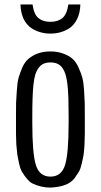

<svg xmlns="http://www.w3.org/2000/svg" viewBox="-20 -829 453 862"><path d="M71.8 -809.1H126Q132.3 -763.7 153.3 -747.1Q173.8 -731 206.1 -731Q238.8 -731 259.3 -747.1Q279.8 -763.2 287.1 -809.1H340.8Q339.8 -772 326.7 -744.6Q313.5 -717.3 292 -702.6Q254.4 -678.2 206.5 -678.2Q158.7 -678.2 121.1 -702.6Q74.7 -734.4 71.8 -809.1ZM51.8 -228V-276.9V-308.1Q51.8 -354 52.2 -367.7Q52.2 -368.7 55.7 -423.8Q57.6 -458 63.5 -480Q68.4 -498 80.1 -525.9Q91.8 -551.8 108.4 -565.4Q147.9 -598.1 206.1 -598.1Q238.3 -598.1 263.7 -588.4Q289.6 -579.1 305.4 -565.2Q321.3 -551.3 332.5 -525.9Q344.7 -499.5 349.6 -480Q355.5 -458 357.4 -423.8L360.4 -367.7Q360.8 -354 360.8 -308.1V-276.9V-228Q360.8 -210.9 359.4 -181.2Q357.9 -154.8 355.5 -135.7Q353.5 -121.6 347.2 -95.7Q342.3 -72.8 334.5 -58.6Q326.2 -44.9 315.4 -29.8Q299.3 -8.8 272.7 1.2Q246.1 11.2 206.5 13.2Q163.6 13.2 124.5 -5.9Q103 -17.6 78.1 -58.6Q70.3 -72.8 65.4 -95.7Q59.1 -126 57.6 -135.7Q55.7 -151.9 53.2 -181.2Q51.8 -210.9 51.8 -228ZM125 -308.1V-276.9Q125 -139.6 141.1 -87.9Q157.2 -36.1 206.5 -36.1Q255.9 -36.1 272 -87.9Q288.1 -139.6 288.1 -276.9V-308.1Q288.1 -343.3 287.1 -385.3Q284.7 -461.4 274.4 -493.7Q265.6 -522.5 249.5 -535.6Q233.4 -548.8 206.5 -548.8Q179.7 -548.8 163.8 -535.6Q147.9 -522.5 138.2 -493.7Q132.8 -474.6 129.9 -446.3Q125 -397.5 125 -308.1Z"/></svg>

Font: VL Oswald
Style: Light
Weight: 300
Designer: vernon adams
Foundry: vernon adams
Version: Version ; ttfautohint (v0.92.18-e454-dirty) -l 8 -r 50 -G 20